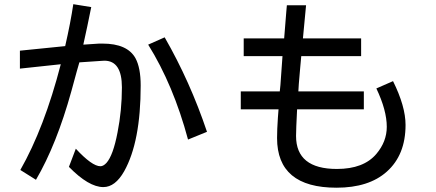

<svg xmlns="http://www.w3.org/2000/svg" viewBox="-20 -835 2040 899"><path d="M264.6 -534.2 73.2 -513.7V-597.7L285.2 -619.1Q310.5 -729.5 323.2 -815.4L407.2 -801.8Q388.7 -709 370.1 -626L444.3 -630.9Q449.2 -630.9 460 -630.9Q576.2 -630.9 614.3 -562.5Q638.7 -517.6 638.7 -434.6Q638.7 -170.9 561.5 -33.2Q519.5 41 463.9 41Q395.5 41 302.7 -53.7L335 -138.7Q411.1 -56.6 450.2 -56.6Q463.9 -56.6 478.5 -72.3Q509.8 -107.4 530.3 -214.8Q550.8 -318.4 550.8 -425.8Q550.8 -550.8 468.8 -550.8Q463.9 -550.8 452.1 -549.8L351.6 -543Q346.7 -528.3 314.5 -409.2Q245.1 -158.2 148.4 6.8Q113.3 -15.6 75.2 -39.1Q187.5 -236.3 264.6 -534.2ZM673.8 -626 751 -660.2Q870.1 -453.1 949.2 -217.8L860.4 -181.6Q792 -436.5 673.8 -626Z M1398.4 -655.3H1670.9V-572.3H1390.6L1385.7 -518.6Q1377 -421.9 1377 -407.2H1683.6V-323.2H1371.1Q1366.2 -228.5 1366.2 -198.2Q1366.2 -43.9 1557.6 -43.9Q1682.6 -43.9 1742.2 -114.3Q1791 -171.9 1791 -241.2Q1791 -318.4 1742.2 -420.9L1820.3 -455.1Q1878.9 -336.9 1878.9 -250Q1878.9 -109.4 1791 -31.2Q1707 43.9 1555.7 43.9Q1277.3 43.9 1277.3 -188.5Q1277.3 -228.5 1281.2 -284.2Q1282.2 -298.8 1284.2 -323.2H1107.4V-407.2H1290L1293 -436.5Q1297.9 -513.7 1301.8 -559.6Q1302.7 -566.4 1302.7 -572.3H1121.1V-655.3H1310.5L1311.5 -668L1312.5 -679.7L1320.3 -777.3L1323.2 -810.5H1413.1Q1408.2 -763.7 1398.4 -655.3Z"/></svg>

Font: MotoyaLCedar
Style: W3 mono
Weight: 400
Version: Version 1.01